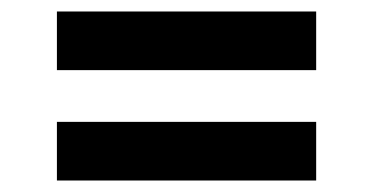

<svg xmlns="http://www.w3.org/2000/svg" viewBox="-20 -397 642 334"><path d="M79 -275V-377H530V-275ZM79 -83V-185H530V-83Z"/></svg>

Font: Ysabeau ExtraBold
Style: Italic
Weight: 800
Italic angle: -12°
Designer: Christian Thalmann (Catharsis Fonts)
Version: Version 2.002